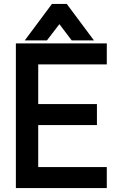

<svg xmlns="http://www.w3.org/2000/svg" viewBox="-20 -929 587 969"><path d="M316.9 -909.2 454.1 -725.1H341.8L279.8 -807.1L216.8 -725.1H105L242.2 -909.2ZM172.9 -403.8H469.2V-297.9H172.9V-85.9H519V20H60.1V-710H519V-604H172.9Z"/></svg>

Font: D-DIN-PRO SemiBold
Style: Bold
Weight: 600
Designer: datto
Foundry: CyberFei
Version: Version 1.000;hotconv 1.0.109;makeotfexe 2.5.65596